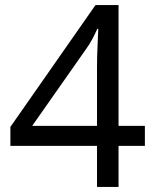

<svg xmlns="http://www.w3.org/2000/svg" viewBox="-20 -738 612 758"><path d="M552 -162H448V0H363V-162H21V-237L357 -718H448V-241H552ZM363 -466Q363 -518 365 -554.5Q367 -591 368 -624H364Q356 -605 344 -583Q332 -561 321 -546L107 -241H363Z"/></svg>

Font: Noto Sans Tifinagh Ghat
Style: Regular
Weight: 400
Designer: JamraPatel
Foundry: JamraPatel LLC
Version: Version 2.006; ttfautohint (v1.8.4.7-5d5b)